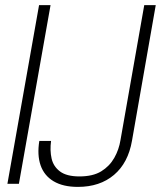

<svg xmlns="http://www.w3.org/2000/svg" viewBox="-20 -720 630 752"><path d="M9 0 133 -700H178L54 0ZM285 12Q227 12 190 -10Q153 -32 139 -72.5Q125 -113 134 -168H180Q175 -131 182 -99.5Q189 -68 215 -48.5Q241 -29 291 -29Q344 -29 376.5 -49Q409 -69 427.5 -101.5Q446 -134 452 -172L545 -700H590L497 -169Q482 -82 426.5 -35Q371 12 285 12Z"/></svg>

Font: DM Sans 36pt ExtraLight
Style: Italic
Weight: 250
Italic angle: -10°
Designer: Colophon Foundry, Jonny Pinhorn
Foundry: Colophon Foundry
Version: Version 4.004;gftools[0.9.30]